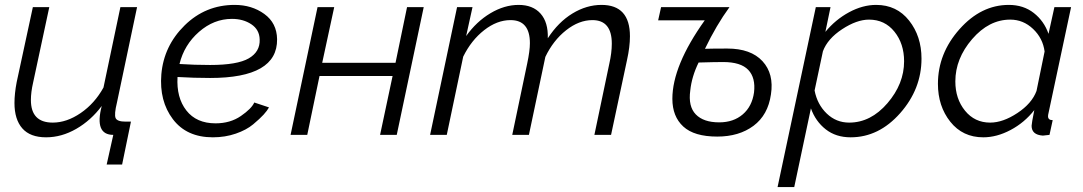

<svg xmlns="http://www.w3.org/2000/svg" viewBox="-20 -550 4418 783"><path d="M415 121 442 0Q364 0 395 -118Q351 -59 291 -24.5Q231 10 168 10Q103 10 71 -26.5Q39 -63 39 -130Q39 -168 48 -215L114 -521H181L115 -213Q106 -174 106 -142Q106 -50 195 -50Q252 -50 309 -89Q366 -128 402 -193L471 -521H539L457 -132Q445 -83 451.5 -68.5Q458 -54 492 -54H514L478 121Z M859 -47Q919 -47 962.5 -77Q1006 -107 1017 -132L1077 -112Q1070 -99 1055 -82.5Q1040 -66 1012.5 -43Q985 -20 941.5 -5Q898 10 848 10Q741 10 685 -64Q629 -138 638 -247Q648 -363 733 -446.5Q818 -530 937 -530Q1007 -530 1058 -493Q1109 -456 1110 -390Q1112 -232 837 -232Q771 -232 704 -236Q699 -152 740 -99.5Q781 -47 859 -47ZM926 -473Q852 -473 791.5 -420Q731 -367 712 -289Q773 -285 837 -285Q948 -285 994.5 -312Q1041 -339 1039 -389Q1038 -429 1005 -451Q972 -473 926 -473Z M1165 0 1275 -521H1343L1294 -294H1593L1640 -521H1708L1598 0H1530L1581 -240H1283L1233 0Z M1844 -521H1907L1881 -403Q1923 -462 1980 -496Q2037 -530 2095 -530Q2153 -530 2184.5 -494.5Q2216 -459 2214 -394Q2257 -460 2314.5 -495Q2372 -530 2433 -530Q2549 -530 2549 -402Q2549 -359 2537 -305L2472 0H2404L2465 -291Q2475 -335 2475 -372Q2475 -468 2396 -468Q2341 -468 2288.5 -426.5Q2236 -385 2204 -318L2137 0H2069L2130 -291Q2141 -343 2141 -374Q2141 -468 2062 -468Q2007 -468 1954.5 -427Q1902 -386 1869 -319L1802 0H1734Z M2905 7Q2811 7 2766.5 -34Q2722 -75 2722 -147Q2722 -282 2854 -467H2664L2676 -521H2955Q2901 -447 2855 -351Q2885 -352 2946 -352Q3042 -352 3089.5 -300.5Q3137 -249 3124 -165Q3112 -81 3053 -37Q2994 7 2905 7ZM2913 -51Q2971 -51 3009 -83.5Q3047 -116 3055 -173Q3062 -233 3031.5 -265Q3001 -297 2929 -297Q2895 -297 2829 -295Q2801 -238 2795 -181Q2786 -116 2817.5 -83.5Q2849 -51 2913 -51Z M3307 -521H3367L3346 -420Q3387 -470 3442.5 -500Q3498 -530 3553 -530Q3637 -530 3687.5 -466Q3738 -402 3738 -311Q3738 -187 3651 -88.5Q3564 10 3449 10Q3389 10 3347.5 -22.5Q3306 -55 3287 -108L3219 213H3151ZM3667 -300Q3667 -372 3627.5 -421Q3588 -470 3524 -470Q3474 -470 3414.5 -431Q3355 -392 3336 -341L3302 -181Q3313 -124 3351.5 -87Q3390 -50 3443 -50Q3531 -50 3599 -129Q3667 -208 3667 -300Z M3805 -208Q3805 -332 3893 -431Q3981 -530 4094 -530Q4154 -530 4196 -497Q4238 -464 4256 -412L4280 -521H4348L4256 -89Q4254 -81 4254 -76Q4254 -60 4273 -60L4260 0Q4256 0 4246.5 1.5Q4237 3 4233 3Q4187 0 4187 -37Q4187 -46 4198 -101Q4158 -50 4101.5 -20Q4045 10 3990 10Q3906 10 3855.5 -53.5Q3805 -117 3805 -208ZM4207 -179 4240 -340Q4233 -394 4193 -432Q4153 -470 4100 -470Q4013 -470 3944.5 -390.5Q3876 -311 3876 -218Q3876 -147 3915.5 -98.5Q3955 -50 4018 -50Q4070 -50 4129 -89Q4188 -128 4207 -179Z"/></svg>

Font: Raleway-v4020
Style: Italic
Weight: 400
Italic angle: -12°
Designer: Matt McInerney, Pablo Impallari, Rodrigo Fuenzalida
Foundry: Matt McInerney, Pablo Impallari, Rodrigo Fuenzalida
Version: Version 4.020;PS 004.020;hotconv 1.0.88;makeotf.lib2.5.64775